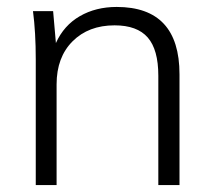

<svg xmlns="http://www.w3.org/2000/svg" viewBox="-20 -533 618 553"><path d="M497 -319V0H436V-315Q436 -390 405.5 -425Q375 -460 310 -460Q235 -460 189 -414Q143 -368 143 -290V0H83V-362Q83 -440 75 -501H133L141 -409Q164 -460 210 -486.5Q256 -513 316 -513Q497 -513 497 -319Z"/></svg>

Font: Muli Light
Style: Regular
Weight: 300
Designer: Vernon Adams
Foundry: Vernon Adams
Version: Version 2.100